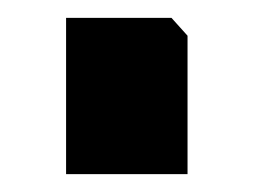

<svg xmlns="http://www.w3.org/2000/svg" viewBox="-20 -419 283 215"><path d="M54 -224V-399H172L190 -379V-224Z"/></svg>

Font: Kreon Light
Style: Regular
Weight: 300
Designer: Julia Petretta
Foundry: Julia Petretta and Eli Heuer
Version: Version 2.002